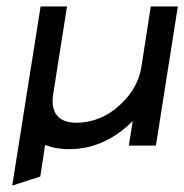

<svg xmlns="http://www.w3.org/2000/svg" viewBox="-20 -452 572 596"><path d="M18 124 105 96 120 -2C140 6 165 11 195 11C279 11 343 -28 392 -76L380 0H464L532 -432H448L419 -245C411 -192 380 -149 345 -120C315 -93 270 -71 217 -71C157 -71 137 -107 145 -159L188 -432H106Z"/></svg>

Font: Charger Sport
Style: SeBdExtObl
Weight: 600
Designer: Jasper
Foundry: Cannot Into Space Fonts
Version: Version 1.1